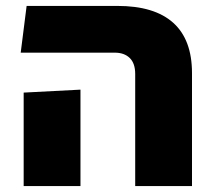

<svg xmlns="http://www.w3.org/2000/svg" viewBox="-20 -629 719 649"><path d="M437 0V-379Q437 -415 418.5 -433Q400 -451 368 -451H50L70 -609H377Q502 -609 565.5 -552Q629 -495 629 -382V0ZM60 0V-316L252 -326V0Z"/></svg>

Font: Noto Sans Hebrew Thin Black
Style: Regular
Weight: 900
Version: Version 3.001